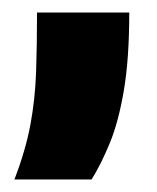

<svg xmlns="http://www.w3.org/2000/svg" viewBox="-20 -156 250 306"><path d="M3 130Q21 83 28.5 42.5Q36 2 37.5 -41Q39 -84 39 -136H186Q186 -63 177.5 -12.5Q169 38 155 72Q141 106 126 130Z"/></svg>

Font: Bricolage Grotesque 48pt Condensed ExtraBold ExtraBold
Style: Regular
Weight: 800
Version: Version 1.000;gftools[0.9.30]